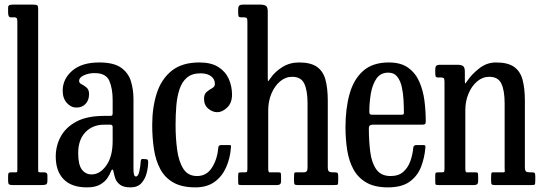

<svg xmlns="http://www.w3.org/2000/svg" viewBox="-20 -800 2346 830"><path d="M44 -725H26.5Q15 -725 15 -746V-765Q15 -775.5 20.5 -777.8Q26 -780 35.5 -780H122.5Q135.5 -780 140.2 -777.5Q145 -775 145 -762V-77Q145 -64 145.2 -59.5Q145.5 -55 155.5 -55H171.5Q185 -55 185 -42V-20Q185 -6 179.8 -3Q174.5 0 161.5 0H34.5Q23.5 0 19.2 -3Q15 -6 15 -18V-38Q15 -47 16.8 -51Q18.5 -55 27.5 -55H49.5Q53.5 -55 54.2 -57.5Q55 -60 55 -72V-708Q55 -719 51.5 -722Q48 -725 44 -725Z M221 -123Q221 -170 242.8 -210Q264.5 -250 310.5 -274.5Q356.5 -299 430 -299H454Q462.5 -299 464.8 -301Q467 -303 467 -312V-367Q467 -417.5 452.5 -450.8Q438 -484 389 -484Q363.5 -484 342.8 -474.5Q322 -465 322 -450Q322 -441 332.8 -435.8Q343.5 -430.5 354.2 -421.5Q365 -412.5 365 -393Q365 -367.5 350.2 -351.2Q335.5 -335 310 -335Q287 -335 269 -355Q251 -375 251 -408Q251 -458.5 292.2 -494.2Q333.5 -530 409 -530Q471.5 -530 503.2 -507.5Q535 -485 546 -448.8Q557 -412.5 557 -372V-71Q557 -56 559 -46.5Q561 -37 568 -37Q577.5 -37 582.5 -60.2Q587.5 -83.5 588.5 -104Q589 -109.5 591.5 -111.5Q594 -113.5 602 -112.5L614 -111.5Q620.5 -111 620.5 -99.5Q620.5 -77.5 614 -51.8Q607.5 -26 591 -8Q574.5 10 544 10H543.5Q513.5 10 498.5 -1.8Q483.5 -13.5 478.2 -29.2Q473 -45 471 -57Q469.5 -66 466 -67Q462.5 -68 458.5 -56.5Q454.5 -45.5 444 -29.8Q433.5 -14 412.5 -2Q391.5 10 356 10Q289.5 10 255.2 -25Q221 -60 221 -123ZM318 -138Q318 -88 334 -67Q350 -46 376 -46Q412 -46 439.5 -84.5Q467 -123 467 -191V-251Q467 -261 457 -261H430Q380.5 -261 349.2 -228.5Q318 -196 318 -138Z M638 -260Q638 -335 657.5 -396.2Q677 -457.5 721.8 -493.8Q766.5 -530 842 -530Q893 -530 924 -510.2Q955 -490.5 969 -458.8Q983 -427 983 -391Q983 -355 962 -335Q941 -315 919 -315Q899 -315 880.5 -330.2Q862 -345.5 862 -373Q862 -393.5 873.8 -403Q885.5 -412.5 897.2 -419Q909 -425.5 909 -437Q909 -457.5 892.8 -470.2Q876.5 -483 847 -483Q810 -483 788.2 -464.5Q766.5 -446 756 -414.2Q745.5 -382.5 742.2 -342.8Q739 -303 739 -260Q739 -203 745.8 -152.5Q752.5 -102 772.5 -70.5Q792.5 -39 832 -39Q873 -39 896.2 -75.2Q919.5 -111.5 924 -163.5Q924.5 -173 938 -173H969Q977 -173 978 -171.5Q979 -170 978.5 -164Q975 -115.5 957.2 -76Q939.5 -36.5 906.8 -13.2Q874 10 825 10Q766.5 10 729.8 -10.8Q693 -31.5 673 -68.8Q653 -106 645.5 -155Q638 -204 638 -260Z M1034.5 -725H1023.5Q1013 -725 1011.2 -729.8Q1009.5 -734.5 1009.5 -749V-756.5Q1009.5 -771 1014 -775.5Q1018.5 -780 1031 -780H1106Q1121 -780 1129.2 -774.8Q1137.5 -769.5 1137.5 -750.5V-477Q1137.5 -451.5 1138.2 -449.2Q1139 -447 1150 -463Q1167.5 -489 1199.8 -509.5Q1232 -530 1272.5 -530Q1323.5 -530 1350.5 -510.8Q1377.5 -491.5 1387.2 -454.5Q1397 -417.5 1397 -364V-78Q1397 -63 1401.8 -59Q1406.5 -55 1418.5 -55H1427.5Q1437.5 -55 1439.8 -51.5Q1442 -48 1442 -37.5V-21Q1442 -4.5 1439.8 -2.2Q1437.5 0 1421.5 0H1267.5Q1257 0 1254 -2.8Q1251 -5.5 1251 -16.5V-34.5Q1251 -43 1251.8 -49Q1252.5 -55 1259 -55H1294Q1300.5 -55 1305 -58.8Q1309.5 -62.5 1309.5 -76.5V-353Q1309.5 -408.5 1295.5 -438.2Q1281.5 -468 1243 -468Q1214 -468 1190.5 -448Q1167 -428 1153.2 -395Q1139.5 -362 1139.5 -323V-72Q1139.5 -55 1145 -55H1184Q1192.5 -55 1193.8 -51.5Q1195 -48 1195 -34V-15.5Q1195 0 1178 0H1025.5Q1013 0 1011.2 -2.2Q1009.5 -4.5 1009.5 -17V-39.5Q1009.5 -51 1011.5 -53Q1013.5 -55 1025 -55H1034.5Q1043 -55 1046.2 -56.2Q1049.5 -57.5 1049.5 -70.5V-705.5Q1049.5 -718.5 1046.5 -721.8Q1043.5 -725 1034.5 -725Z M1473.5 -250Q1473.5 -330 1491 -393.2Q1508.5 -456.5 1549.5 -493.2Q1590.5 -530 1661 -530Q1713 -530 1744.5 -507.2Q1776 -484.5 1792.5 -447.2Q1809 -410 1814.8 -365Q1820.5 -320 1820.5 -275.5Q1820.5 -265.5 1816.8 -263.2Q1813 -261 1802.5 -261H1591Q1574.5 -261 1574.5 -246.5Q1574.5 -191.5 1580.5 -144Q1586.5 -96.5 1606.8 -67.8Q1627 -39 1668.5 -39Q1703 -39 1723.5 -57.2Q1744 -75.5 1754 -103.8Q1764 -132 1766.5 -161Q1767.5 -173 1780 -173H1809Q1816.5 -173 1818 -170.5Q1819.5 -168 1819 -162.5Q1815.5 -119 1800.5 -79.5Q1785.5 -40 1751.5 -15Q1717.5 10 1656.5 10Q1600 10 1564 -10.8Q1528 -31.5 1508.2 -67.5Q1488.5 -103.5 1481 -150.5Q1473.5 -197.5 1473.5 -250ZM1590.5 -304H1711.5Q1721.5 -304 1723.8 -305.5Q1726 -307 1726 -312Q1726 -337 1724.5 -366.8Q1723 -396.5 1717 -423.8Q1711 -451 1697.2 -468.5Q1683.5 -486 1658.5 -486Q1625 -486 1607.2 -460Q1589.5 -434 1583 -395Q1576.5 -356 1576.5 -316.5Q1576.5 -309 1579 -306.5Q1581.5 -304 1590.5 -304Z M1886.5 -465H1875.5Q1865 -465 1863.2 -469.8Q1861.5 -474.5 1861.5 -489V-496.5Q1861.5 -511 1866 -515.5Q1870.5 -520 1883 -520H1958Q1973 -520 1981.2 -514.8Q1989.5 -509.5 1989.5 -490.5V-467Q1989.5 -441.5 1990.2 -439.2Q1991 -437 2002 -453Q2019.5 -479 2051.8 -504.5Q2084 -530 2124.5 -530Q2175.5 -530 2202.5 -510.8Q2229.5 -491.5 2239.2 -454.5Q2249 -417.5 2249 -364V-78Q2249 -63 2253.8 -59Q2258.5 -55 2270.5 -55H2279.5Q2289.5 -55 2291.8 -51.5Q2294 -48 2294 -37.5V-21Q2294 -4.5 2291.8 -2.2Q2289.5 0 2273.5 0H2119.5Q2109 0 2106 -2.8Q2103 -5.5 2103 -16.5V-34.5Q2103 -43 2103.8 -49Q2104.5 -55 2111 -55H2156Q2162.5 -55 2162 -58.8Q2161.5 -62.5 2161.5 -76.5V-353Q2161.5 -408.5 2147.5 -438.2Q2133.5 -468 2095 -468Q2066 -468 2042.5 -448Q2019 -428 2005.2 -395Q1991.5 -362 1991.5 -323V-72Q1991.5 -55 1997 -55H2036Q2044.5 -55 2045.8 -51.5Q2047 -48 2047 -34V-15.5Q2047 0 2030 0H1877.5Q1865 0 1863.2 -2.2Q1861.5 -4.5 1861.5 -17V-39.5Q1861.5 -51 1863.5 -53Q1865.5 -55 1877 -55H1886.5Q1895 -55 1898.2 -56.2Q1901.5 -57.5 1901.5 -70.5V-445.5Q1901.5 -458.5 1898.5 -461.8Q1895.5 -465 1886.5 -465Z"/></svg>

Font: Besley* Condensed
Style: Regular
Weight: 400
Width: 3
Designer: Owen Earl
Foundry: indestructible type*
Version: Version 3.000; ttfautohint (v1.8.3)